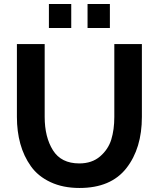

<svg xmlns="http://www.w3.org/2000/svg" viewBox="-20 -929 790 954"><path d="M223 -790V-909H334V-790ZM415 -790V-909H526V-790ZM375 5Q293 5 231 -24Q169 -53 133.5 -103Q98 -153 81 -214.5Q64 -276 64 -348V-710H202V-348Q202 -248 243 -182.5Q284 -117 374 -117Q437 -117 477.5 -152Q518 -187 533 -236Q548 -285 548 -348V-710H685V-348Q685 -192 608 -93.5Q531 5 375 5Z"/></svg>

Font: Raleway-v4020
Style: Bold
Weight: 700
Designer: Matt McInerney, Pablo Impallari, Rodrigo Fuenzalida
Foundry: Matt McInerney, Pablo Impallari, Rodrigo Fuenzalida
Version: Version 4.020;PS 004.020;hotconv 1.0.88;makeotf.lib2.5.64775